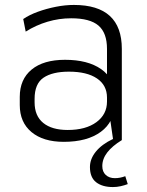

<svg xmlns="http://www.w3.org/2000/svg" viewBox="-20 -567 593 777"><path d="M413 -173V-369Q413 -434 378.5 -463.5Q344 -493 268 -493Q219 -493 172 -479Q125 -465 84 -439L74 -490Q99 -507 133.5 -519.5Q168 -532 206 -539.5Q244 -547 279 -547Q376 -547 424.5 -502.5Q473 -458 473 -369V0H438ZM238 7Q155 7 107.5 -32.5Q60 -72 60 -142V-175Q60 -246 108 -285.5Q156 -325 243 -325Q335 -325 389 -287.5Q443 -250 443 -180V-145Q443 -74 388 -33.5Q333 7 238 7ZM254 -41Q327 -41 370 -72.5Q413 -104 413 -156V-172Q413 -222 372.5 -249.5Q332 -277 259 -277Q192 -277 156 -252.5Q120 -228 120 -167V-153Q120 -98 155 -69.5Q190 -41 254 -41ZM437 190Q394 190 369 170.5Q344 151 344 109Q344 76 368 46.5Q392 17 436 -4L473 0Q434 24 414 50Q394 76 394 105Q394 128 408 141Q422 154 445 154Q466 154 487 146L497 178Q484 183 468.5 186.5Q453 190 437 190Z"/></svg>

Font: Pathway Extreme 8pt Thin
Style: Regular
Weight: 100
Designer: Eduardo Rodriguez Tunni
Foundry: Eduardo Rodriguez Tunni
Version: Version 1.000